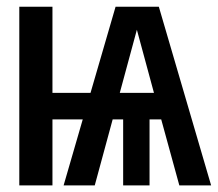

<svg xmlns="http://www.w3.org/2000/svg" viewBox="-20 -562 660 582"><path d="M38.5 0V-541.5H139V-280.5H254.4L330.3 -541.5H461.5L620 0H523.6L468.7 -200H433.3V0H353.3V-200H321.5L267.2 0H172.8L230.8 -200H139V0ZM394.9 -471.8 343.1 -280.5H446.7Z"/></svg>

Font: Fira Code Medium
Style: Regular
Weight: 500
Designer: Carrois Corporate, Edenspiekermann AG, Nikita Prokopov
Foundry: Carrois Corporate, Edenspiekermann AG, Nikita Prokopov
Version: Version 6.002